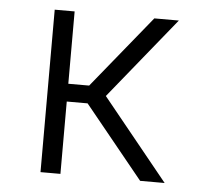

<svg xmlns="http://www.w3.org/2000/svg" viewBox="-44 -577 687 624"><g transform="rotate(5 300.0 -265.0)"><path d="M110 0V-530H175V-294H243L435 -530H515L300 -265L515 0H435L243 -236H175V0Z"/></g></svg>

Font: Iosevka Curly Light Extended
Style: Regular
Weight: 300
Width: 7
Monospace: yes
Designer: Belleve Invis
Foundry: Belleve Invis
Version: Version 11.1.0; ttfautohint (v1.8.3)